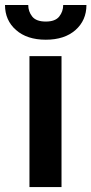

<svg xmlns="http://www.w3.org/2000/svg" viewBox="-51 -755 369 775"><path d="M197.3 -528.3V0H67.9V-528.3ZM204.1 -734.9H297.9Q297.9 -672.9 253.7 -633.8Q209.5 -594.7 133.8 -594.7Q58.1 -594.7 13.7 -633.8Q-30.8 -672.9 -30.8 -734.9H63Q63 -708.5 79.1 -688.2Q95.2 -668 133.8 -668Q171.9 -668 188 -688.2Q204.1 -708.5 204.1 -734.9Z"/></svg>

Font: Vazirmatn RD SemiBold
Style: Regular
Weight: 600
Designer: Saber Rastikerdar
Foundry: Saber Rastikerdar
Version: Version 32.102